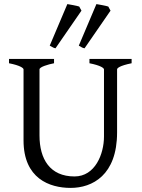

<svg xmlns="http://www.w3.org/2000/svg" viewBox="-20 -903 693 938"><path d="M623 -594V-615H417V-594C473 -583 488 -570 488 -564V-236C488 -151 445 -41 344 -41C224 -41 173 -126 173 -241V-564C173 -576 214 -588 244 -594V-615H24V-594C80 -583 95 -570 95 -564V-217C95 -31 222 15 325 15C431 15 552 -47 552 -256V-564C552 -570 564 -582 623 -594ZM251 -667 378 -851 367 -871C356 -875 321 -881 309 -883L223 -680C242 -670 239 -670 251 -667ZM393 -667 520 -851 509 -871C498 -875 463 -881 451 -883L365 -680L379 -672C382 -670 387 -668 393 -667Z"/></svg>

Font: Temporarium
Style: Regular
Weight: 400
Version: Version 1.1